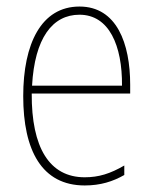

<svg xmlns="http://www.w3.org/2000/svg" viewBox="-20 -557 468 587"><path d="M223 -537C106 -537 51 -423 51 -263C51 -97 108 10 239 10C287 10 325 -2 360 -22V-51C317 -26 282 -15 239 -15C131 -15 76 -106 77 -271H378V-298C378 -424 337 -537 223 -537ZM223 -512C314 -512 354 -417 353 -295H78C86 -440 140 -512 223 -512Z"/></svg>

Font: Noto Sans Malayalam Condensed Thin
Style: Regular
Weight: 100
Width: 3
Designer: Jelle Bosma - Monotype Design Team
Foundry: Monotype Imaging Inc.
Version: Version 2.104